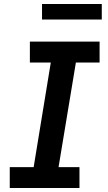

<svg xmlns="http://www.w3.org/2000/svg" viewBox="-20 -944 540 964"><path d="M29 0V-105H149L235 -630H130V-735H480V-630H361L274 -105H379V0ZM191 -846V-924H491V-846Z"/></svg>

Font: Iosevka SS04 Extrabold
Style: Italic
Weight: 800
Italic angle: -9°
Monospace: yes
Designer: Belleve Invis
Foundry: Belleve Invis
Version: Version 19.0.0; ttfautohint (v1.8.4)